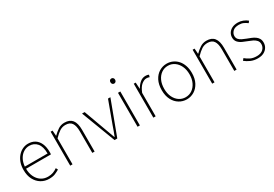

<svg xmlns="http://www.w3.org/2000/svg" viewBox="36 -1654 3681 2582"><g transform="rotate(-30 1876.5 -363.0)"><path d="M300 13Q234 13 179 -20Q124 -53 91.5 -114.5Q59 -176 59 -262Q59 -327 77.5 -378Q96 -429 128.5 -465.5Q161 -502 201.5 -521Q242 -540 286 -540Q347 -540 391.5 -512Q436 -484 460.5 -429.5Q485 -375 485 -297Q485 -289 485 -280.5Q485 -272 483 -261H97Q97 -192 122.5 -137.5Q148 -83 194 -51.5Q240 -20 302 -20Q347 -20 382 -33Q417 -46 447 -68L463 -37Q433 -19 396 -3Q359 13 300 13ZM97 -294H450Q450 -401 405 -454Q360 -507 286 -507Q239 -507 198 -481.5Q157 -456 130 -408.5Q103 -361 97 -294Z M632 0V-527H662L668 -443H670Q711 -484 754 -512Q797 -540 852 -540Q933 -540 972 -490.5Q1011 -441 1011 -339V0H975V-334Q975 -421 945.5 -464Q916 -507 848 -507Q799 -507 758.5 -481Q718 -455 668 -403V0Z M1320 0 1120 -527H1160L1284 -187Q1298 -149 1312 -110.5Q1326 -72 1339 -37H1343Q1357 -72 1371 -110.5Q1385 -149 1398 -187L1523 -527H1560L1363 0Z M1678 0V-527H1714V0ZM1697 -660Q1681 -660 1671 -671Q1661 -682 1661 -701Q1661 -718 1671 -728.5Q1681 -739 1697 -739Q1712 -739 1722.5 -728.5Q1733 -718 1733 -701Q1733 -682 1722.5 -671Q1712 -660 1697 -660Z M1923 0V-527H1953L1959 -428H1961Q1987 -476 2025 -508Q2063 -540 2110 -540Q2124 -540 2136 -538Q2148 -536 2161 -529L2152 -496Q2139 -501 2130 -503Q2121 -505 2105 -505Q2070 -505 2030 -473.5Q1990 -442 1959 -364V0Z M2439 13Q2376 13 2322.5 -19.5Q2269 -52 2237 -113.5Q2205 -175 2205 -262Q2205 -351 2237 -413Q2269 -475 2322.5 -507.5Q2376 -540 2439 -540Q2486 -540 2528.5 -521.5Q2571 -503 2603.5 -467.5Q2636 -432 2654.5 -380Q2673 -328 2673 -262Q2673 -175 2640.5 -113.5Q2608 -52 2555 -19.5Q2502 13 2439 13ZM2439 -20Q2495 -20 2539.5 -50.5Q2584 -81 2610 -135.5Q2636 -190 2636 -262Q2636 -335 2610 -390Q2584 -445 2539.5 -476Q2495 -507 2439 -507Q2383 -507 2338.5 -476Q2294 -445 2268.5 -390Q2243 -335 2243 -262Q2243 -190 2268.5 -135.5Q2294 -81 2338.5 -50.5Q2383 -20 2439 -20Z M2837 0V-527H2867L2873 -443H2875Q2916 -484 2959 -512Q3002 -540 3057 -540Q3138 -540 3177 -490.5Q3216 -441 3216 -339V0H3180V-334Q3180 -421 3150.5 -464Q3121 -507 3053 -507Q3004 -507 2963.5 -481Q2923 -455 2873 -403V0Z M3541 13Q3482 13 3433 -8.5Q3384 -30 3349 -59L3372 -88Q3405 -60 3445 -40Q3485 -20 3543 -20Q3609 -20 3642.5 -53Q3676 -86 3676 -131Q3676 -166 3656 -189Q3636 -212 3605.5 -227Q3575 -242 3544 -253Q3504 -268 3466 -285Q3428 -302 3403 -330Q3378 -358 3378 -403Q3378 -440 3397 -471Q3416 -502 3453 -521Q3490 -540 3544 -540Q3584 -540 3623 -525Q3662 -510 3690 -486L3669 -459Q3643 -479 3613 -493Q3583 -507 3542 -507Q3477 -507 3446 -475.5Q3415 -444 3415 -405Q3415 -374 3432.5 -353.5Q3450 -333 3478.5 -319.5Q3507 -306 3538 -294Q3570 -282 3601 -269.5Q3632 -257 3657 -240Q3682 -223 3697.5 -197.5Q3713 -172 3713 -133Q3713 -94 3693 -60.5Q3673 -27 3635 -7Q3597 13 3541 13Z"/></g></svg>

Font: Noto Sans HK Thin
Style: Regular
Weight: 100
Designer: Ryoko NISHIZUKA 西塚涼子 (kana, bopomofo & ideographs); Paul D. Hunt (Latin, Greek & Cyrillic); Sandoll Communications 산돌커뮤니
Foundry: Adobe
Version: Version 2.004-H2;hotconv 1.0.118;makeotfexe 2.5.65603